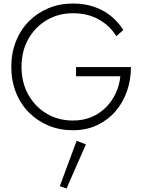

<svg xmlns="http://www.w3.org/2000/svg" viewBox="-20 -729 811 1088"><path d="M411 -297H662Q657 -246 636 -201Q615 -156 580.5 -121Q546 -86 499 -66Q452 -46 393 -46Q310 -46 244.5 -85Q179 -124 140.5 -192.5Q102 -261 102 -350Q102 -440 140.5 -508Q179 -576 245 -615Q311 -654 393 -654Q478 -654 541 -618Q604 -582 639 -524L679 -559Q649 -606 607 -639.5Q565 -673 511.5 -691Q458 -709 393 -709Q318 -709 254.5 -682.5Q191 -656 143.5 -608Q96 -560 70 -494Q44 -428 44 -350Q44 -272 70 -206Q96 -140 143.5 -92Q191 -44 254.5 -17.5Q318 9 393 9Q470 9 531 -20Q592 -49 635 -99Q678 -149 700 -213.5Q722 -278 722 -349H411ZM414 69 319 326 357 339 467 89Z"/></svg>

Font: Jost Light
Style: Regular
Weight: 300
Version: Version 3.710